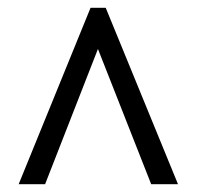

<svg xmlns="http://www.w3.org/2000/svg" viewBox="-20 -734 507 494"><path d="M28 -260 213 -714H252L438 -260H369L232 -608L96 -260Z"/></svg>

Font: Noto Serif Khmer Condensed
Style: Bold
Weight: 700
Width: 3
Designer: Danh Hong and the Monotype Design Team
Foundry: Monotype Imaging Inc.
Version: Version 2.004; ttfautohint (v1.8.4.7-5d5b)